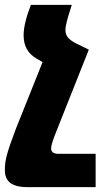

<svg xmlns="http://www.w3.org/2000/svg" viewBox="-36 -528 437 789"><path d="M-16 171C-16 211 4 241 77 241H357V104H202C183 104 174 95 174 82C174 70 181 50 186 36L329 -324L276 -350C245 -366 233 -381 233 -404C233 -424 240 -448 259 -508H91C72 -460 61 -415 61 -384C61 -339 78 -308 116 -286L139 -273L29 2C-8 101 -16 129 -16 171Z"/></svg>

Font: Noto Sans Armenian Condensed Black
Style: Regular
Weight: 900
Width: 3
Designer: Monotype Design Team
Foundry: Monotype Imaging Inc.
Version: Version 2.008